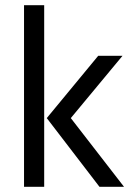

<svg xmlns="http://www.w3.org/2000/svg" viewBox="-20 -723 520 743"><path d="M151 0H73V-703H151ZM254 -266 460 0H365L161 -266L360 -507H454Z"/></svg>

Font: Hind Guntur
Style: Regular
Weight: 400
Designer: Manushi Parikh, Hitesh Malaviya
Foundry: Indian Type Foundry
Version: Version 1.002;PS 1.0;hotconv 1.0.86;makeotf.lib2.5.63406; tt